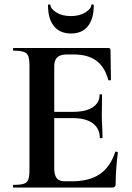

<svg xmlns="http://www.w3.org/2000/svg" viewBox="-20 -840 592 860"><path d="M483 0H41Q38 0 38 -6Q38 -12 41 -12Q72 -12 87 -17Q102 -22 107 -37Q112 -52 112 -81V-544Q112 -573 107 -587.5Q102 -602 87 -607.5Q72 -613 41 -613Q38 -613 38 -619Q38 -625 41 -625H465Q475 -625 475 -616L477 -483Q477 -481 472 -480Q467 -479 465 -482Q449 -541 411 -568.5Q373 -596 311 -596H281Q261 -596 248 -590.5Q235 -585 229 -573Q223 -561 223 -543V-85Q223 -66 228 -53Q233 -40 243 -34Q253 -28 269 -28H302Q380 -28 427 -60Q474 -92 496 -159Q497 -162 502.5 -160.5Q508 -159 508 -157Q504 -128 501 -88.5Q498 -49 498 -15Q498 0 483 0ZM427 -223Q427 -264 396 -287.5Q365 -311 305 -311H170V-339H306Q365 -339 395.5 -359.5Q426 -380 426 -415Q426 -418 431.5 -418Q437 -418 437 -415Q437 -382 436.5 -363.5Q436 -345 436 -325Q436 -300 437.5 -276Q439 -252 439 -223Q439 -221 433 -221Q427 -221 427 -223ZM298 -690Q248 -690 221.5 -723Q195 -756 195 -817Q195 -820 200.5 -820Q206 -820 206 -818Q206 -801 232 -784.5Q258 -768 298 -768Q336 -768 362.5 -784.5Q389 -801 389 -818Q389 -820 394.5 -820Q400 -820 400 -817Q400 -756 374 -723Q348 -690 298 -690Z"/></svg>

Font: Cormorant Light
Style: Bold
Weight: 700
Version: Version 4.000